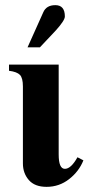

<svg xmlns="http://www.w3.org/2000/svg" viewBox="-20 -712 366 746"><path d="M87 -528 148 -664Q160 -692 195 -692Q232 -692 232 -648Q232 -633 198 -595L135 -528ZM281 -101 304 -89Q287 -46 248.5 -16Q210 14 161 14Q115 14 92 -12.5Q69 -39 69 -77V-376Q69 -409 57.5 -421Q46 -433 15 -437V-461H208V-112Q208 -56 232 -56Q256 -56 281 -101Z"/></svg>

Font: STIX
Style: Bold
Weight: 700
Designer: MicroPress Inc., with final additions and corrections provided by Coen Hoffman, Elsevier (retired)
Version: Version 1.1.1